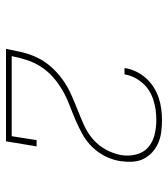

<svg xmlns="http://www.w3.org/2000/svg" viewBox="20 -903 560 640"><g transform="rotate(90 300.0 -583.0)"><path d="M143 -323V-324Q148 -350 154 -376Q160 -402 172 -427Q184 -452 203 -473.5Q222 -495 245 -511.5Q268 -528 293.5 -539.5Q319 -551 344.5 -561Q370 -571 396 -582.5Q422 -594 443.5 -612.5Q465 -631 478.5 -655.5Q492 -680 497 -707Q497 -707 497 -707Q497 -707 497 -707Q501 -732 495 -756.5Q489 -781 471.5 -796.5Q454 -812 430 -818Q406 -824 380 -824Q364 -824 348 -822Q332 -820 315.5 -815Q299 -810 284 -801Q269 -792 257.5 -779Q246 -766 238.5 -751Q231 -736 228 -719Q228 -719 228 -719Q228 -719 228 -718H207Q207 -719 207 -719Q207 -719 207 -720Q210 -739 218.5 -756.5Q227 -774 240 -789Q253 -804 270.5 -815Q288 -826 306 -832Q324 -838 343 -840.5Q362 -843 380 -843Q400 -843 419.5 -840.5Q439 -838 456.5 -830.5Q474 -823 488 -810Q502 -797 510 -780.5Q518 -764 519 -744Q520 -724 517 -704Q513 -678 501 -654Q489 -630 470 -610.5Q451 -591 427.5 -578Q404 -565 379.5 -554.5Q355 -544 330 -534.5Q305 -525 281.5 -511.5Q258 -498 237.5 -480Q217 -462 202.5 -439.5Q188 -417 180 -392Q172 -367 167 -342H434L447 -425H468L451 -323Z"/></g></svg>

Font: Iosevka Curly Slab ThEx
Style: Italic
Weight: 100
Width: 7
Italic angle: -9°
Monospace: yes
Designer: Belleve Invis
Foundry: Belleve Invis
Version: Version 11.1.0; ttfautohint (v1.8.3)